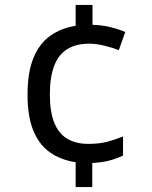

<svg xmlns="http://www.w3.org/2000/svg" viewBox="-20 -744 612 774"><path d="M353 -644Q391 -643 425.5 -634.5Q460 -626 485 -615L459 -542Q433 -552 400 -560Q367 -568 340 -568Q286 -568 250.5 -545.5Q215 -523 198 -477.5Q181 -432 181 -363Q181 -294 198.5 -250Q216 -206 250.5 -185Q285 -164 336 -164Q380 -164 412.5 -172.5Q445 -181 476 -194V-117Q449 -104 420 -96.5Q391 -89 352 -87V10H285V-90Q226 -99 182.5 -129Q139 -159 115 -216Q91 -273 91 -362Q91 -453 115 -511Q139 -569 183 -600Q227 -631 285 -640V-724H353Z"/></svg>

Font: Noto Sans Sinhala
Style: Regular
Weight: 400
Designer: Jelle Bosma - Monotype Design Team
Foundry: Monotype Imaging Inc.
Version: Version 2.006